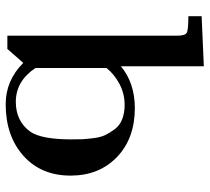

<svg xmlns="http://www.w3.org/2000/svg" viewBox="-51 -683 740 678"><g transform="rotate(90 319.0 -344.0)"><path d="M37.1 -639.2V-686L213.9 -693.8V-400.9Q272.9 -449.7 360.8 -450.2Q468.8 -450.2 534.4 -387.2Q600.1 -324.2 600.1 -223.1Q600.1 -119.1 530 -56.6Q460 5.9 348.1 5.9Q264.2 5.9 202.1 -56.2L152.8 0H106V-600.1Q106 -627.9 95.5 -633.5Q85 -639.2 37.1 -639.2ZM220.2 -99.1Q266.1 -30.3 338.9 -29.8Q408.7 -29.8 445.8 -82Q471.7 -121.1 472.2 -223.1Q472.2 -248 471.7 -262.5Q471.2 -276.9 468 -303Q464.8 -329.1 457 -345.5Q449.2 -361.8 436 -379.4Q422.9 -397 400.9 -405.5Q378.9 -414.1 350.1 -414.1Q311 -414.1 276.6 -396Q242.2 -377.9 220.2 -350.1Z"/></g></svg>

Font: CMU Serif
Style: Bold
Weight: 700
Version: Version 0.7.0